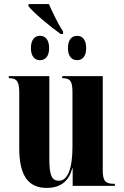

<svg xmlns="http://www.w3.org/2000/svg" viewBox="-20 -908 604 938"><path d="M276 -742H288V-754C265 -789 236 -849 219 -888H119V-878C142 -847 228 -776 276 -742ZM175 -614C199 -614 220 -630 220 -673C220 -717 199 -733 175 -733C152 -733 131 -717 131 -673C131 -630 152 -614 175 -614ZM357 -614C380 -614 401 -630 401 -673C401 -717 380 -733 357 -733C333 -733 312 -717 312 -673C312 -630 333 -614 357 -614ZM208 10C280 10 318 -27 333 -86H335V0H541V-10H537C495 -10 482 -24 482 -76V-536H284V-526H286C323 -526 334 -511 334 -458V-190C334 -83 310 -25 268 -25C233 -25 221 -52 221 -130V-536H23V-526H25C62 -526 74 -510 74 -456V-183C74 -48 120 10 208 10Z"/></svg>

Font: Noto Serif Display Condensed Extra
Style: Regular
Weight: 800
Width: 3
Designer: Monotype Design Team
Foundry: Monotype Imaging Inc.
Version: Version 1.900